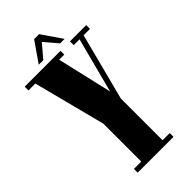

<svg xmlns="http://www.w3.org/2000/svg" viewBox="-259 -894 955 955"><g transform="rotate(-45 218.0 -417.0)"><path d="M95 0V-26.5H146.5V-293.5L48.5 -673.5H0V-700H252V-673.5H216L283.5 -382.5L359.5 -673.5H318.5V-700H433V-673.5H388L296.5 -320V-26.5H347V0ZM126.5 -727.5 200.5 -834H235.5L308.5 -727.5H277L217.5 -797L158.5 -727.5Z"/></g></svg>

Font: Imbue 50pt Black
Style: Regular
Weight: 900
Designer: Tyler Finck
Foundry: Etcetera Type Company
Version: Version 1.102; ttfautohint (v1.8.3)